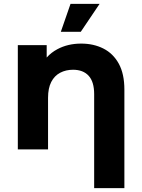

<svg xmlns="http://www.w3.org/2000/svg" viewBox="-20 -771 731 991"><path d="M294 -607 344 -751H494L397 -607ZM399 -546Q463 -546 513.5 -520.5Q564 -495 593 -442.5Q622 -390 622 -308V200H466V-285Q466 -349 437.5 -380Q409 -411 357 -411Q320 -411 290.5 -395.5Q261 -380 244.5 -348Q228 -316 228 -266V0H72V-538H221V-474Q244 -500 276 -517Q330 -546 399 -546Z"/></svg>

Font: Montserrat Z
Style: Bold
Weight: 700
Designer: Julieta Ulanovsky
Foundry: Julieta Ulanovsky
Version: Version 8.000